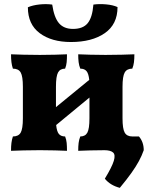

<svg xmlns="http://www.w3.org/2000/svg" viewBox="-20 -722 736 923"><path d="M33 3Q33 -19 35 -35Q37 -51 42 -66Q69 -66 79.5 -84.5Q90 -103 90 -153V-305Q90 -355 79.5 -373.5Q69 -392 42 -392Q37 -407 35 -423Q33 -439 33 -461Q55 -460 93.5 -459Q132 -458 172 -458Q209 -458 245 -459Q281 -460 302 -461Q302 -439 300.5 -423Q299 -407 293 -392Q269 -392 259 -373.5Q249 -355 249 -305V-207L409 -338Q406 -368 396 -380Q386 -392 366 -392Q360 -407 358 -423Q356 -439 356 -461Q378 -460 414 -459Q450 -458 487 -458Q527 -458 565.5 -459Q604 -460 626 -461Q626 -439 624 -423Q622 -407 616 -392Q590 -392 579.5 -373.5Q569 -355 569 -305V-153Q569 -103 579.5 -84.5Q590 -66 616 -66Q622 -51 624 -35Q626 -19 626 3Q604 2 565.5 1Q527 0 487 0Q450 0 414 1Q378 2 356 3Q356 -19 358 -35Q360 -51 366 -66Q390 -66 400 -84.5Q410 -103 410 -153V-253L250 -121Q253 -90 263 -78Q273 -66 293 -66Q299 -51 300.5 -35Q302 -19 302 3Q281 2 245 1Q209 0 172 0Q132 0 93.5 1Q55 2 33 3ZM321 -520Q228 -520 171 -562.5Q114 -605 114 -687Q137 -697 169.5 -700.5Q202 -704 231 -700Q240 -638 263.5 -610.5Q287 -583 331 -583Q379 -583 401.5 -610.5Q424 -638 429 -700Q457 -704 490 -701Q523 -698 545 -688Q545 -605 483.5 -562.5Q422 -520 321 -520ZM556 181Q510 169 484 137Q518 81 527 51.5Q536 22 523.5 11Q511 0 481 0V-66H648Q671 -39 671 0Q662 26 648 52Q634 78 612 109Q590 140 556 181Z"/></svg>

Font: Vollkorn ExtraBold
Style: Regular
Weight: 800
Designer: Friedrich Althausen
Foundry: Friedrich Althausen
Version: Version 5.000; ttfautohint (v1.8.3)